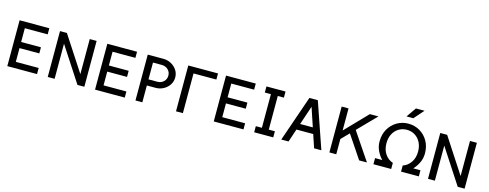

<svg xmlns="http://www.w3.org/2000/svg" viewBox="-26 -1586 6033 2370"><g transform="rotate(15 2990.0 -400.5)"><path d="M409.2 -332H156.2V-507.8H448.2V-585.9H68.4V0H448.2V-78.1H156.2V-253.9H409.2Z M672.9 -585.9H585V0H672.9V-448.2L964.8 0H1052.7V-585.9H964.8V-137.7Z M1530.3 -332H1277.3V-507.8H1569.3V-585.9H1189.5V0H1569.3V-78.1H1277.3V-253.9H1530.3Z M1793.9 -507.8H1905.3Q1954.6 -507.8 1986.8 -477.3Q2019 -446.8 2019 -400.4Q2019 -354.5 1986.8 -323.7Q1954.6 -293 1905.3 -293H1793.9ZM1706.1 0H1793.9V-214.8H1905.3Q1959.5 -214.8 2005.4 -239.5Q2051.3 -264.2 2079.1 -306.4Q2106.9 -348.6 2106.9 -400.4Q2106.9 -452.6 2079.1 -494.6Q2051.3 -536.6 2005.4 -561.3Q1959.5 -585.9 1905.3 -585.9H1706.1Z M2312 -253.9V-507.8H2604V-585.9H2224.1V0H2312V-63.5Z M3047.4 -332H2794.4V-507.8H3086.4V-585.9H2706.5V0H3086.4V-78.1H2794.4V-253.9H3047.4Z M3223.1 -585.9V-507.8H3300.8V-78.1H3223.1V0H3466.8V-78.1H3388.7V-507.8H3466.8V-585.9Z M3677.2 -245.6V-167.5H3964.8V-245.6ZM3825.7 -487.3 3988.8 0H4081.5L3879.4 -585.9H3772L3569.3 0H3662.1Z M4353.5 -314.5 4564.5 0H4664.1L4419.4 -362.8ZM4272 -194.8 4654.3 -585.9Q4645.5 -585.9 4630.6 -585.9Q4615.7 -585.9 4599.4 -585.9Q4583 -585.9 4568.1 -585.9Q4553.2 -585.9 4544.4 -585.9L4272 -303.7V-585.9H4184.1V0H4272Z M4747.1 0H4974.1V-78.1H4747.1ZM5327.1 0V-78.1H5100.1V0ZM4747.1 -293Q4747.1 -228 4773.7 -173.1Q4800.3 -118.2 4838.9 -78.1H4974.1Q4912.1 -98.1 4873.5 -154.8Q4835 -211.4 4835 -293Q4835 -360.4 4861.6 -410.9Q4888.2 -461.4 4934.1 -489.5Q4980 -517.6 5037.1 -517.6Q5094.7 -517.6 5140.4 -489.5Q5186 -461.4 5212.6 -410.9Q5239.3 -360.4 5239.3 -293Q5239.3 -211.4 5200.2 -154.8Q5161.1 -98.1 5100.1 -78.1H5235.4Q5273.4 -118.2 5300.3 -173.1Q5327.1 -228 5327.1 -293Q5327.1 -381.8 5288.1 -450Q5249 -518.1 5183.1 -556.9Q5117.2 -595.7 5037.1 -595.7Q4957 -595.7 4891.1 -556.9Q4825.2 -518.1 4786.1 -450Q4747.1 -381.8 4747.1 -293ZM5075.7 -675.8H4988.8L5075.7 -800.8H5186Z M5532.2 -585.9H5444.3V0H5532.2V-448.2L5824.2 0H5912.1V-585.9H5824.2V-137.7Z"/></g></svg>

Font: Giphurs SC
Style: Regular
Weight: 400
Version: Version 0.920